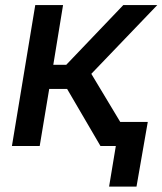

<svg xmlns="http://www.w3.org/2000/svg" viewBox="-20 -562 625 739"><path d="M25.9 0 115.7 -542.5H222.7L185.1 -312.5H234.9L454.6 -542.5H585.4L331.5 -277.8L498.5 0H366.7L238.3 -219.7H169.4L132.8 0ZM399.9 156.2 425.8 0H387.2L402.3 -92.8H548.8L505.4 156.2Z"/></svg>

Font: Inter 16pt Medium
Style: Italic
Weight: 500
Italic angle: -9.3988°
Version: Version 4.001;git-66647c0bb